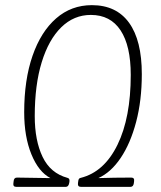

<svg xmlns="http://www.w3.org/2000/svg" viewBox="-20 -726 624 746"><path d="M43 0Q30 0 32 -14L33 -22Q34 -36 46 -36Q47 -36 176 -34Q130 -58 102 -126.5Q74 -195 74 -290Q74 -416 106.5 -509.5Q139 -603 198 -654.5Q257 -706 337 -706Q432 -706 481.5 -637.5Q531 -569 531 -438Q531 -336 509 -252.5Q487 -169 449 -112.5Q411 -56 362 -34Q394 -35 425 -35.5Q456 -36 490 -36Q503 -36 501 -22L500 -14Q498 0 487 0H294Q281 0 283 -15L284 -22Q285 -34 294 -35Q385 -58 436.5 -163.5Q488 -269 488 -435Q488 -548 448.5 -608Q409 -668 333 -668Q267 -668 218 -620Q169 -572 142 -484Q115 -396 115 -275Q115 -180 145.5 -116.5Q176 -53 242 -35Q251 -33 250 -22L249 -15Q246 0 236 0Z"/></svg>

Font: Asap Condensed Condensed Thin
Style: Italic
Weight: 100
Width: 3
Italic angle: -6°
Designer: Pablo Cosgaya
Foundry: Omnibus-Type
Version: Version 3.001; ttfautohint (v1.8.4.7-5d5b)